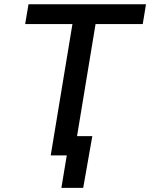

<svg xmlns="http://www.w3.org/2000/svg" viewBox="-20 -748 723 924"><path d="M101.1 -632.3 117.2 -727.5H682.6L667 -632.3H439.9L335.4 0H224.1L328.6 -632.3ZM275.4 156.2 301.3 0H262.7L277.8 -92.8H424.3L380.4 156.2Z"/></svg>

Font: Inter 17pt Medium
Style: Italic
Weight: 500
Italic angle: -9.3988°
Version: Version 4.001;git-66647c0bb